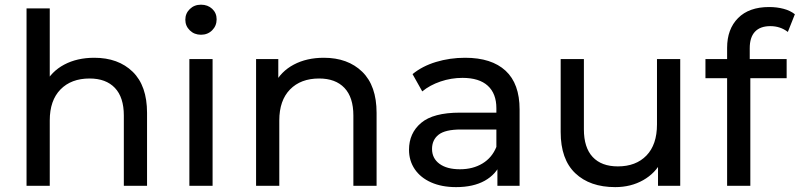

<svg xmlns="http://www.w3.org/2000/svg" viewBox="-20 -777 3344 803"><path d="M91 -742H188.1V-387.1L168.1 -425.3Q194.6 -478 248.5 -506.7Q302.4 -535.4 374.3 -535.4Q474.7 -535.4 534.9 -476.9Q595 -418.4 595 -305V0H497.9V-293.9Q497.9 -370 460.5 -409.4Q423.1 -448.7 354.7 -448.7Q277.7 -448.7 232.9 -402.8Q188.1 -356.9 188.1 -273.3V0H91Z M772 -529.9H869.1V0H772ZM755.1 -694.6Q755.1 -721 773.9 -739.2Q792.6 -757.4 820.6 -757.4Q848.7 -757.4 867.4 -740.1Q886 -722.7 886 -696.3Q886 -669.1 867.4 -650.4Q848.7 -631.7 820.6 -631.7Q792.6 -631.7 773.9 -650Q755.1 -668.3 755.1 -694.6Z M1051 -529.9H1143.9V-387.1L1128.1 -425.3Q1154.6 -478 1208.5 -506.7Q1262.4 -535.4 1334.3 -535.4Q1434.7 -535.4 1494.9 -476.9Q1555 -418.4 1555 -305V0H1457.9V-293.9Q1457.9 -370 1420.5 -409.4Q1383.1 -448.7 1314.7 -448.7Q1237.7 -448.7 1192.9 -402.8Q1148.1 -356.9 1148.1 -273.3V0H1051Z M2060.3 -111.9 2056 -133.1V-324.3Q2056 -385.6 2020.1 -418.4Q1984.1 -451.3 1914.3 -451.3Q1866.9 -451.3 1822.2 -436.1Q1777.6 -420.9 1746 -394.7L1705.4 -467Q1745.9 -500.4 1803.6 -517.9Q1861.3 -535.4 1925.3 -535.4Q2035.9 -535.4 2094.5 -481.2Q2153.1 -427 2153.1 -319.3V0H2060.3ZM1690.6 -150.6Q1690.6 -220.3 1741.4 -263.1Q1792.1 -305.9 1903.7 -305.9H2071.3V-235.4H1907.9Q1841.9 -235.4 1814.4 -213.7Q1786.9 -192 1786.9 -154.1Q1786.9 -114.9 1817.9 -92Q1848.9 -69.1 1903.6 -69.1Q1957.7 -69.1 1997.7 -93.2Q2037.7 -117.3 2056 -162.6L2074.6 -95.6Q2055.1 -47.9 2007.3 -21.1Q1959.4 5.6 1887.3 5.6Q1827.7 5.6 1783.2 -14.1Q1738.7 -33.9 1714.6 -69.4Q1690.6 -104.9 1690.6 -150.6Z M2324.9 -224.9V-529.9H2422V-236Q2422 -159.9 2458.7 -120.5Q2495.4 -81.1 2564.1 -81.1Q2639.7 -81.1 2683.7 -126.6Q2727.7 -172.1 2727.7 -256.6V-529.9H2824.9V0H2732V-142.6L2747.7 -104.4Q2721.4 -52.6 2669.9 -23.5Q2618.4 5.6 2553.1 5.6Q2447.1 5.6 2386 -52.5Q2324.9 -110.6 2324.9 -224.9Z M3196.6 -747.6Q3229 -747.6 3256.9 -740.2Q3284.9 -732.9 3304.4 -717.4L3275 -643.4Q3243.6 -667.7 3201.9 -667.7Q3159.3 -667.7 3137.4 -644.3Q3115.6 -620.9 3115.6 -575.3V-504.6L3118.1 -460.1V0H3021V-576.9Q3021 -655.4 3066.9 -701.5Q3112.7 -747.6 3196.6 -747.6ZM2930.4 -529.9H3270V-450H2930.4Z"/></svg>

Font: iiserrat Thin
Style: Regular
Weight: 100
Designer: Akira Ohta
Foundry: Akira Ohta
Version: Version 1.200;Glyphs 3.3.1 (3343)